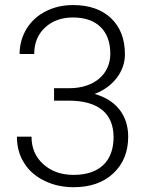

<svg xmlns="http://www.w3.org/2000/svg" viewBox="-20 -741 594 770"><path d="M196.8 -337.4H255.4C374 -337.4 435.5 -286.1 435.5 -190.9C435.5 -92.8 376.5 -39.6 275.4 -39.6C226.1 -39.6 185.5 -53.7 153.8 -82.5C122.1 -110.8 106.4 -147.5 106.4 -192.9H47.9C47.9 -152.3 57.6 -117.2 77.1 -86.9C96.2 -56.2 123.5 -32.7 159.2 -15.6C194.3 1.5 232.9 9.8 275.4 9.8C341.8 9.8 395 -8.8 434.6 -45.9C474.1 -83 494.1 -131.8 494.1 -192.9C494.1 -276.4 447.8 -339.4 359.4 -364.3C397 -378.4 426.8 -400.4 448.7 -429.2C470.2 -458 481 -489.3 481 -523.4C481 -584.5 462.4 -632.8 425.3 -668C388.2 -703.1 337.4 -720.7 272.9 -720.7C232.9 -720.7 196.3 -712.4 163.6 -695.8C97.7 -662.6 58.6 -598.1 58.6 -524.4H117.2C117.2 -568.4 131.8 -604 161.1 -630.9C189.9 -657.7 227.5 -670.9 272.9 -670.9C369.1 -670.9 422.4 -616.7 422.4 -525.4C422.4 -444.8 359.4 -387.2 257.3 -387.2H196.8Z"/></svg>

Font: Shabnam Thin
Style: Regular
Weight: 100
Foundry: DejaVu fonts team - Redesigned by Saber Rastikerdar - Based on Vazir font
Version: Version 5.0.1